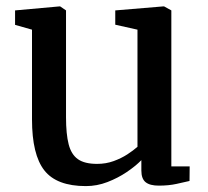

<svg xmlns="http://www.w3.org/2000/svg" viewBox="-20 -588 671 618"><path d="M491 9.5Q462.5 9.5 448.8 -1.5Q435 -12.5 435 -39V-72.5Q416.5 -53.5 388 -34.2Q359.5 -15 325.8 -2Q292 11 256.5 11Q162.5 11 122.8 -39.5Q83 -90 83 -204V-492.5L28.5 -508V-554.5L172.5 -567.5H173.5L192.5 -554.5V-210.5Q192.5 -156.5 201 -123.5Q209.5 -90.5 231 -75.5Q252.5 -60.5 292.5 -60.5Q321 -60.5 345.8 -69.5Q370.5 -78.5 390 -91.2Q409.5 -104 422.5 -115.5V-492.5L351 -508.5V-554.5L506.5 -567.5H508L531.5 -554.5V-52.5H590.5L590 -5.5Q572.5 -1.5 547.8 4Q523 9.5 491 9.5Z"/></svg>

Font: Merriweather Light 18pt Medium
Style: Regular
Weight: 500
Version: Version 2.100